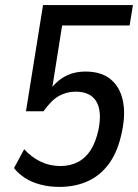

<svg xmlns="http://www.w3.org/2000/svg" viewBox="-20 -725 542 754"><path d="M213 9Q174 9 139.5 0Q105 -9 79 -25.5Q53 -42 35 -65L75 -139Q103 -108 139 -90.5Q175 -73 217 -73Q256 -73 286.5 -89Q317 -105 337 -137Q357 -169 367 -217Q381 -289 358 -327Q335 -365 277 -365Q241 -365 211 -348Q181 -331 151 -288H82L149 -705H502L489 -625H224L183 -367H173Q199 -405 234.5 -424.5Q270 -444 316 -444Q377 -444 413.5 -414.5Q450 -385 462 -332Q474 -279 459 -208Q444 -133 410 -85Q376 -37 326 -14Q276 9 213 9Z"/></svg>

Font: Nunito Sans 10pt Condensed SemiBold
Style: Italic
Weight: 600
Width: 3
Italic angle: -9°
Designer: Vernon Adams
Foundry: Vernon Adams
Version: Version 3.101;gftools[0.9.27]